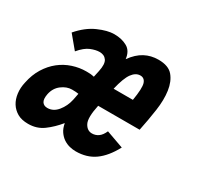

<svg xmlns="http://www.w3.org/2000/svg" viewBox="-143 -607 796 758"><g transform="rotate(30 255.5 -227.5)"><path d="M185.1 -64Q159.2 -32.2 129.6 -10.5Q100.1 11.2 61 11.2Q30.8 11.2 11.5 0Q-7.8 -11.2 -19.3 -29.5Q-30.8 -47.9 -33.9 -72.5Q-37.1 -97.2 -30.8 -124Q-22.9 -163.1 -4.4 -193.1Q14.2 -223.1 39.6 -243.2Q64.9 -263.2 95.5 -273.2Q126 -283.2 157.2 -283.2Q168 -283.2 175 -282.7Q182.1 -282.2 192.9 -279.8L199.2 -309.1Q207 -345.2 196.5 -360.6Q186 -376 164.1 -376Q147 -376 124.5 -366.9Q102.1 -357.9 78.1 -329.1L29.8 -387.2Q65.9 -429.2 107.4 -447.5Q148.9 -465.8 179.2 -465.8Q213.9 -465.8 238.5 -451.9Q263.2 -438 267.1 -402.8Q291 -436 319.1 -450.9Q347.2 -465.8 380.9 -465.8Q426.8 -465.8 447.3 -441.4Q467.8 -417 473.4 -377.9Q479 -338.9 471.9 -289.6Q464.8 -240.2 454.1 -189H265.1Q252 -127.9 263.9 -105Q275.9 -82 297.9 -82Q314 -82 326.9 -91.1Q339.8 -100.1 349.1 -121.1L428.2 -92.8Q399.9 -40 364 -14.4Q328.1 11.2 277.8 11.2Q264.2 11.2 249.5 7.6Q234.9 3.9 221.9 -4.6Q209 -13.2 199 -27.6Q189 -42 185.1 -64ZM372.1 -277.8Q381.8 -335.9 375.5 -356Q369.1 -376 350.1 -376Q329.1 -376 313 -354Q296.9 -332 284.2 -277.8ZM173.8 -190.9Q168 -191.9 161.4 -192.4Q154.8 -192.9 144 -192.9Q120.1 -192.9 97.7 -176Q75.2 -159.2 68.8 -128.9Q64 -104 71.5 -92.5Q79.1 -81.1 95.2 -81.1Q122.1 -81.1 141.6 -105Q161.1 -128.9 168 -161.1Z"/></g></svg>

Font: Anonymous Pro
Style: Bold Italic
Weight: 700
Italic angle: -12°
Monospace: yes
Designer: Mark Simonson
Version: Version 1.003